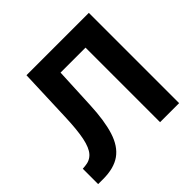

<svg xmlns="http://www.w3.org/2000/svg" viewBox="-177 -911 1094 1094"><g transform="rotate(-45 369.5 -364.0)"><path d="M23.6 0V-123.8L44.5 -125.6Q84.4 -128.8 108.6 -155.8Q132.9 -182.8 145.3 -242.6Q157.7 -302.4 161.3 -403.5L173.4 -727.5H676V0H522.5V-600.8H321.3L309.6 -350.6Q304.2 -228.7 279.5 -151.2Q254.9 -73.6 203.1 -36.8Q151.3 0 63.9 0Z"/></g></svg>

Font: GitLab Sans
Style: Regular
Weight: 400
Designer: Rasmus Andersson
Foundry: Modifications by GitLab B.V., manufactured by rsms
Version: Version 4.000;git-c8fb6b7